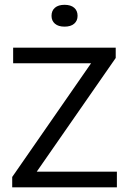

<svg xmlns="http://www.w3.org/2000/svg" viewBox="-20 -798 550 818"><path d="M32 0V-44L379.5 -545L383.5 -528.5H36V-595H473V-551L125 -50L121 -66.5H478V0ZM255 -684.5Q228.5 -684.5 214 -697Q199.5 -709.5 199.5 -730.5Q199.5 -752.5 214 -765Q228.5 -777.5 255 -777.5Q281.5 -777.5 296 -765Q310.5 -752.5 310.5 -730.5Q310.5 -709.5 296 -697Q281.5 -684.5 255 -684.5Z"/></svg>

Font: Encode Sans SC
Style: Regular
Weight: 400
Version: Version 3.002